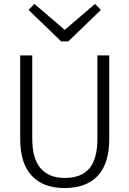

<svg xmlns="http://www.w3.org/2000/svg" viewBox="-20 -935 654 970"><path d="M472 -234V-655H532V-234Q532 -109 474 -47Q416 15 306 15Q198 15 140 -47.5Q82 -110 82 -234V-655H143V-234Q143 -133 185.5 -84.5Q228 -36 307 -36Q390 -36 431 -83.5Q472 -131 472 -234ZM490 -885 325 -726H298L294 -773L460 -915ZM124 -885 154 -915 320 -773 316 -726H289Z"/></svg>

Font: Intel One Mono Light
Style: Regular
Weight: 300
Monospace: yes
Designer: Fred Shallcrass
Foundry: Frere-Jones Type LLC
Version: Version 1.004